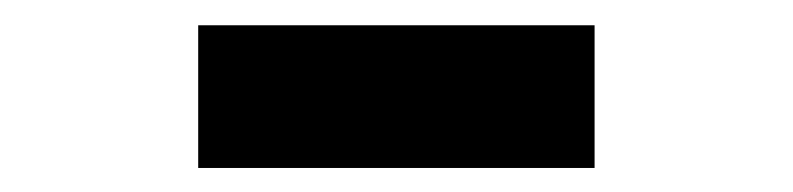

<svg xmlns="http://www.w3.org/2000/svg" viewBox="-20 -408 640 155"><path d="M140 -272.4V-387.6H460V-272.4Z"/></svg>

Font: Pitagon Sans Mono
Style: Regular
Weight: 400
Monospace: yes
Designer: Travis Tran
Foundry: Pitagon
Version: Version 1.001;gftools[0.9.26]